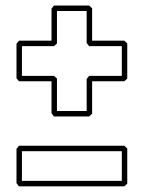

<svg xmlns="http://www.w3.org/2000/svg" viewBox="-20 -658 515 688"><path d="M47.9 -512.2H164.6V-627Q167 -629.4 168.9 -632.3Q170.9 -635.3 173.3 -638.2H299.3Q302.2 -635.7 304.9 -633.3Q307.6 -630.9 310.1 -628.4V-512.2H425.3Q428.2 -509.8 430.9 -507.3Q433.6 -504.9 436 -502.4V-376.5Q433.6 -374 430.9 -371.6Q428.2 -369.1 425.3 -366.7H310.1V-250.5Q307.6 -248 304.9 -245.6Q302.2 -243.2 299.3 -240.7H173.3Q170.9 -243.7 168.9 -246.6Q167 -249.5 164.6 -252V-366.7H47.9Q45.4 -369.6 43.5 -372.6Q41.5 -375.5 39.1 -377.9V-501ZM58.6 -492.7V-386.2H173.3Q176.3 -383.8 179 -381.3Q181.6 -378.9 184.1 -376.5V-260.3H290.5V-375Q293 -377.4 294.9 -380.4Q296.9 -383.3 299.3 -386.2H416.5V-492.7H299.3Q296.9 -495.6 294.9 -498.5Q293 -501.5 290.5 -503.9V-618.7H184.1V-502.4Q181.6 -500 179 -497.6Q176.3 -495.1 173.3 -492.7ZM47.9 -135.7H425.3Q428.2 -133.3 430.9 -130.9Q433.6 -128.4 436 -126V0Q433.6 2.4 430.9 4.9Q428.2 7.3 425.3 9.8H47.9Q45.4 6.8 43.5 3.9Q41.5 1 39.1 -1.5V-124.5ZM58.6 -116.2V-9.8H416.5V-116.2Z"/></svg>

Font: Preussische VI 9 Linie
Style: Regular
Weight: 400
Designer: Peter Wiegel
Foundry: Peter Wiegel
Version: Version 1.000 2009 initial release